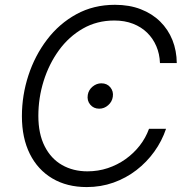

<svg xmlns="http://www.w3.org/2000/svg" viewBox="-20 -757 765 787"><path d="M335.4 9.8Q254.4 9.8 194.6 -25.6Q134.8 -61 102.3 -126.2Q69.8 -191.4 69.8 -280.8Q69.8 -366.2 96.4 -447.8Q123 -529.3 172.9 -594.7Q222.7 -660.2 293 -698.7Q363.3 -737.3 451.2 -737.3Q510.3 -737.3 556.9 -719.2Q603.5 -701.2 636.5 -668.7Q669.4 -636.2 686.8 -592.8Q704.1 -549.3 704.6 -498.5H635.7Q634.3 -536.1 620.8 -567.6Q607.4 -599.1 583.3 -622.8Q559.1 -646.5 525.1 -659.7Q491.2 -672.9 448.7 -672.9Q377.4 -672.9 319.8 -639.9Q262.2 -606.9 221.4 -550.8Q180.7 -494.6 158.9 -425Q137.2 -355.5 137.2 -282.2Q137.2 -208.5 163.1 -157.5Q189 -106.4 234.4 -80.6Q279.8 -54.7 338.4 -54.7Q382.3 -54.7 421.9 -67.9Q461.4 -81.1 494.6 -104.7Q527.8 -128.4 552.5 -159.9Q577.1 -191.4 590.8 -229H660.6Q643.6 -178.7 612.5 -135.5Q581.5 -92.3 539.1 -59.6Q496.6 -26.9 445.1 -8.5Q393.6 9.8 335.4 9.8ZM386.7 -311.5Q363.8 -311.5 349.9 -328.1Q335.9 -344.7 339.8 -368.2Q343.3 -388.7 359.6 -402.1Q376 -415.5 395.5 -415.5Q418.9 -415.5 432.4 -398.9Q445.8 -382.3 442.4 -360.4Q439.5 -339.8 423.3 -325.7Q407.2 -311.5 386.7 -311.5Z"/></svg>

Font: Inter 16pt Light
Style: Italic
Weight: 300
Italic angle: -9.3988°
Version: Version 4.001;git-66647c0bb